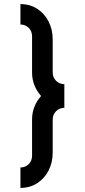

<svg xmlns="http://www.w3.org/2000/svg" viewBox="-20 -820 415 940"><path d="M238 -627V-465Q238 -441 254.5 -424.5Q271 -408 295 -408V-292Q271 -292 254.5 -275.5Q238 -259 238 -235V-73Q238 -25 218 14.5Q198 54 162 77Q126 100 80 100V0Q104 0 120.5 -16.5Q137 -33 137 -58V-235Q137 -299 181 -350Q137 -401 137 -465V-642Q137 -667 120.5 -683.5Q104 -700 80 -700V-800Q126 -800 162 -777Q198 -754 218 -714.5Q238 -675 238 -627Z"/></svg>

Font: SB Skate blade
Style: Regular
Weight: 400
Designer: Valerio Brotto (Silverblur_type)
Version: Version 1.003